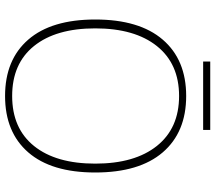

<svg xmlns="http://www.w3.org/2000/svg" viewBox="-66 -774 850 758"><g transform="rotate(90 359.0 -395.0)"><path d="M223 -800H493V-772H223ZM57 -346Q57 -520 136.5 -612.5Q216 -705 359 -705Q502 -705 581.5 -612.5Q661 -520 661 -346Q661 -173 581.5 -81.5Q502 10 359 10Q216 10 136.5 -81.5Q57 -173 57 -346ZM626 -346Q626 -502 556 -589.5Q486 -677 359 -677Q232 -677 162 -589.5Q92 -502 92 -346Q92 -191 161.5 -104.5Q231 -18 359 -18Q487 -18 556.5 -104.5Q626 -191 626 -346Z"/></g></svg>

Font: Maitree ExtraLight
Style: Regular
Weight: 250
Designer: CadsonDemak Team
Foundry: CadsonDemak
Version: Version 1.002